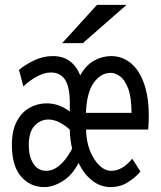

<svg xmlns="http://www.w3.org/2000/svg" viewBox="-20 -752 656 784"><path d="M161.5 12Q103.5 12 66 -31.2Q28.5 -74.5 28.5 -160.5Q28.5 -219 48.5 -256.5Q68.5 -294 100.8 -312Q133 -330 171 -330Q193.5 -330 217 -322.5Q240.5 -315 265 -296.5V-333.5Q265 -396.5 245.8 -426.2Q226.5 -456 188 -456Q160 -456 128.8 -438.5Q97.5 -421 75.5 -399L57.5 -466.5Q81.5 -487 118.5 -505Q155.5 -523 195.5 -523Q237.5 -523 265.2 -502.2Q293 -481.5 307.5 -444.5Q332 -487 365.2 -505Q398.5 -523 434 -523Q478 -523 512.8 -495.2Q547.5 -467.5 567.5 -412.8Q587.5 -358 587.5 -277.5Q587.5 -266.5 587 -253Q586.5 -239.5 585 -223H331.5Q332 -176 347 -137.8Q362 -99.5 385.2 -77Q408.5 -54.5 434.5 -54.5Q456 -54.5 477.2 -66.2Q498.5 -78 520 -104L553.5 -51.5Q532.5 -26.5 501.2 -7.2Q470 12 432 12Q389 12 354.8 -16Q320.5 -44 301 -87Q274 -35 234.8 -11.5Q195.5 12 161.5 12ZM169 -54.5Q191.5 -54.5 211.8 -68.2Q232 -82 248 -103Q264 -124 274.5 -145Q271 -158.5 268 -180.8Q265 -203 265 -222.5Q248 -239 224.2 -251.5Q200.5 -264 177.5 -264Q145.5 -264 121.5 -238.8Q97.5 -213.5 97.5 -160Q97.5 -113 116.2 -83.8Q135 -54.5 169 -54.5ZM331 -291H517Q517 -354.5 503.5 -390.2Q490 -426 470.2 -440.2Q450.5 -454.5 432 -454.5Q392 -454.5 363 -414.5Q334 -374.5 331 -291ZM234 -576 376 -732H496.5L318.5 -576Z"/></svg>

Font: Overpass Mono
Style: Regular
Weight: 400
Designer: Delve Withrington, Dave Bailey
Foundry: Delve Fonts LLC
Version: Version 4.000